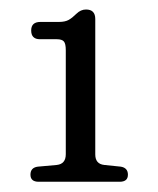

<svg xmlns="http://www.w3.org/2000/svg" viewBox="-20 -734 324 394"><path d="M62 -653.5Q44 -653.5 44 -671.5Q44 -689 63 -689H101Q113.5 -689 121 -693.2Q128.5 -697.5 136.5 -705.5Q145.5 -714.5 156.5 -714.5Q175.5 -714.5 175.5 -695V-417Q175.5 -397.5 194 -395.5L228 -392Q242.5 -389.5 242.5 -375.5Q242.5 -361 225.5 -361H59.5Q42.5 -361 42.5 -375.5Q42.5 -390 57.5 -392L96.5 -395.5Q115 -397.5 115 -417.5V-631Q115 -644.5 111 -649Q107 -653.5 96.5 -653.5Z"/></svg>

Font: Fraunces 9pt SuperSoft Light
Style: Regular
Weight: 300
Version: Version 1.000;[b76b70a41]